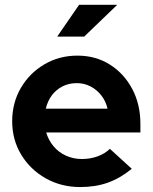

<svg xmlns="http://www.w3.org/2000/svg" viewBox="-20 -758 626 788"><path d="M309.4 9.7Q231 9.7 167.5 -26.2Q104 -62.1 67 -123.3Q30 -184.4 30 -260.3Q30 -335.9 65.5 -396.9Q101 -457.9 162 -493.8Q223 -529.7 297.7 -529.7Q372.6 -529.7 430.7 -493.1Q488.9 -456.5 522.5 -393.3Q556.2 -330.2 556.2 -249.6V-214.4H169.5Q179.1 -182.6 199.6 -157.9Q220.1 -133.2 250.3 -119.3Q280.6 -105.4 316 -105.4Q350.7 -105.4 380.6 -116.3Q410.4 -127.2 431.1 -147.1L520.8 -65.2Q473 -26.3 422.5 -8.3Q372 9.7 309.4 9.7ZM167.9 -312H421.4Q414 -343.4 395.5 -366.8Q377 -390.1 351.3 -403.5Q325.6 -416.8 295 -416.8Q263.5 -416.8 237.5 -404Q211.5 -391.1 193.6 -367.8Q175.7 -344.4 167.9 -312ZM214.8 -607.9 304.6 -738.2H461.1L325.6 -607.9Z"/></svg>

Font: Red Hat Display VF
Style: Regular
Weight: 300
Designer: Pentagram, MCKL
Foundry: Pentagram, MCKL
Version: Version 1.023